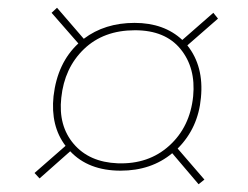

<svg xmlns="http://www.w3.org/2000/svg" viewBox="-20 -602 640 495"><path d="M542 -554 463 -485Q506 -431 498 -350Q491 -272 438 -219L507 -139L492 -127L424 -207Q370 -162 291 -162Q208 -162 161 -212L82 -142L69 -156L149 -226Q110 -277 118 -354Q128 -440 182 -490L113 -569L127 -582L196 -502Q250 -543 327 -543Q403 -543 450 -499L530 -569ZM283 -181Q363 -178 416.5 -226.5Q470 -275 478 -354Q485 -427 445.5 -475.5Q406 -524 328 -524Q247 -524 196.5 -475.5Q146 -427 138 -350Q130 -278 170 -231Q210 -184 283 -181Z"/></svg>

Font: Ezarion Thin
Style: Italic
Weight: 250
Italic angle: -8°
Designer: Natanael Gama
Version: Version 1.001;PS 001.001;hotconv 1.0.70;makeotf.lib2.5.58329